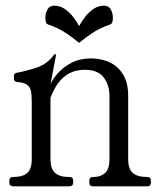

<svg xmlns="http://www.w3.org/2000/svg" viewBox="-20 -657 565 677"><path d="M28 0Q13 0 13 -13V-20Q13 -33 26 -33H28Q60 -33 76 -47Q92 -61 92 -96V-297Q92 -322 89 -336.5Q86 -351 75 -358.5Q64 -366 40 -368Q29 -369 29 -380V-390Q29 -399 42 -401Q71 -406 108.5 -418.5Q146 -431 168 -461Q172 -466 175 -466H176Q178 -466 178 -465L158 -360Q166 -379 185 -400Q204 -421 233 -436Q262 -451 300 -451Q324 -451 347.5 -444.5Q371 -438 390 -422.5Q409 -407 420.5 -382Q432 -357 432 -319V-96Q432 -61 448.5 -47Q465 -33 497 -33H499Q512 -33 512 -20V-13Q512 0 499 0H308Q295 0 295 -13V-20Q295 -33 308 -33H311Q335 -33 350.5 -47Q366 -61 366 -96V-319Q366 -356 346 -383.5Q326 -411 278 -411Q249 -411 225.5 -399Q202 -387 185.5 -364.5Q169 -342 158 -312V-97Q158 -62 174 -47.5Q190 -33 222 -33H225Q238 -33 238 -20V-13Q238 0 223 0ZM259 -565Q268 -582 281 -598.5Q294 -615 310.5 -626Q327 -637 347 -637Q363 -637 370.5 -624Q378 -611 378 -594Q378 -586 376.5 -580Q375 -574 369 -571Q349 -564 333.5 -556.5Q318 -549 301 -537.5Q284 -526 259 -506Q234 -526 217 -537.5Q200 -549 184.5 -556.5Q169 -564 149 -571Q143 -574 141.5 -580Q140 -586 140 -594Q140 -611 147.5 -624Q155 -637 171 -637Q191 -637 207.5 -626Q224 -615 237 -598.5Q250 -582 259 -565Z"/></svg>

Font: Young Serif Light
Style: Regular
Weight: 300
Designer: Bastien Sozeau
Foundry: NBR — Bastien Sozeau
Version: Version 5.001